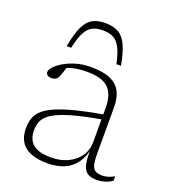

<svg xmlns="http://www.w3.org/2000/svg" viewBox="-134 -819 814 926"><g transform="rotate(20 272.5 -356.0)"><path d="M404.5 -306.5 403 -281Q304.5 -264 244.8 -246.8Q185 -229.5 153.8 -210.5Q122.5 -191.5 111.8 -169Q101 -146.5 101 -118.5Q101 -70.5 130 -46.5Q159 -22.5 222.5 -22.5Q270 -22.5 307.8 -40.2Q345.5 -58 367.2 -89.2Q389 -120.5 389 -160.5V-338.5Q389 -406 356.2 -438.2Q323.5 -470.5 245.5 -470.5Q213 -470.5 185.5 -465.2Q158 -460 128 -447L148.5 -463.5Q144.5 -450.5 140.8 -438.5Q137 -426.5 133.5 -416.8Q130 -407 126 -400Q121 -390.5 112.5 -386.8Q104 -383 95.5 -383Q79.5 -383 72.2 -389Q65 -395 65 -404Q65 -416 79.8 -432Q94.5 -448 120.5 -463.2Q146.5 -478.5 181 -488.5Q215.5 -498.5 255.5 -498.5Q320 -498.5 357.2 -481.5Q394.5 -464.5 410.2 -432.2Q426 -400 426 -354V-114Q426 -77.5 431.5 -58.2Q437 -39 450 -32Q463 -25 485 -25Q499.5 -25 512.8 -29Q526 -33 545 -43V-20Q525 -7 505.5 -1.5Q486 4 464.5 4Q436 4 418.2 -7.5Q400.5 -19 393.5 -49.8Q386.5 -80.5 389.5 -137.5L394 -139.5Q384.5 -86.5 360.5 -53.5Q336.5 -20.5 299.8 -5.2Q263 10 215 10Q139 10 100 -21Q61 -52 61 -115Q61 -148 72.5 -175Q84 -202 118.8 -224.5Q153.5 -247 222 -267.2Q290.5 -287.5 404.5 -306.5ZM249.5 -684.5Q217.5 -684.5 195.5 -673Q173.5 -661.5 159 -633Q144.5 -604.5 133.5 -553H110.5Q122.5 -619.5 139.8 -656Q157 -692.5 183.5 -707Q210 -721.5 249.5 -721.5Q289 -721.5 315.5 -707Q342 -692.5 359.5 -656Q377 -619.5 389 -553H365.5Q355 -604.5 340.2 -633Q325.5 -661.5 303.8 -673Q282 -684.5 249.5 -684.5Z"/></g></svg>

Font: Newsreader 9pt ExtraLight
Style: Regular
Weight: 250
Designer: Hugues Gentile
Foundry: Production Type
Version: Version 1.003